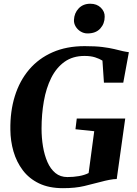

<svg xmlns="http://www.w3.org/2000/svg" viewBox="-20 -999 732 1028"><path d="M317 8.5Q242 8.5 188.8 -17.2Q135.5 -43 102 -87.5Q68.5 -132 52.2 -188Q36 -244 35.5 -304.5Q34 -402.5 59.5 -484.5Q85 -566.5 136 -626.5Q187 -686.5 261.8 -719.2Q336.5 -752 433.5 -752Q491 -752 528.8 -747.2Q566.5 -742.5 592.2 -736.2Q618 -730 638.5 -725Q646.5 -723.5 654.2 -722Q662 -720.5 670 -719.5L640 -556.5H536.5L528.5 -674.5Q512.5 -684.5 489.2 -692Q466 -699.5 432.5 -699.5Q369.5 -699.5 325.5 -668Q281.5 -636.5 254.2 -581.8Q227 -527 214.8 -457.2Q202.5 -387.5 202.5 -310.5Q202.5 -261 210.2 -214.5Q218 -168 234.2 -131Q250.5 -94 276.8 -72.5Q303 -51 341 -51Q373.5 -51 403.2 -56.2Q433 -61.5 454.5 -72.5L484.5 -296.5L384 -307L391 -364.5H650.5L605 -40.5Q589 -40.5 565.5 -36Q542 -31.5 520.5 -25.5Q479 -14.5 431.2 -3Q383.5 8.5 317 8.5ZM448.5 -820Q429 -820 412 -830.2Q395 -840.5 385 -857.2Q375 -874 376 -892.5Q377.5 -929 401.2 -954Q425 -979 463.5 -979Q498.5 -979 520 -957.8Q541.5 -936.5 540.5 -909Q540.5 -872.5 516.8 -846.2Q493 -820 448.5 -820Z"/></svg>

Font: Merriweather 48pt ExtraBold
Style: Italic
Weight: 800
Italic angle: -7.8°
Version: Version 2.101